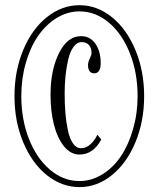

<svg xmlns="http://www.w3.org/2000/svg" viewBox="-20 -727 625 757"><path d="M293.5 10.7Q223.6 10.7 164.8 -36.4Q106 -83.5 71.5 -166Q37.1 -248.5 37.1 -348.1Q37.1 -447.3 71.5 -529.8Q106 -612.3 164.8 -659.4Q223.6 -706.5 293.5 -706.5Q362.8 -706.5 421.1 -659.4Q479.5 -612.3 513.9 -529.8Q548.3 -447.3 548.3 -348.1Q548.3 -248.5 513.9 -166Q479.5 -83.5 421.1 -36.4Q362.8 10.7 293.5 10.7ZM293.5 -13.2Q340.8 -13.2 383.5 -39.6Q426.3 -65.9 456.5 -110.8Q486.8 -155.8 504.6 -217.8Q522.5 -279.8 522.5 -348.1Q522.5 -439.5 492.4 -516.1Q462.4 -592.8 409.7 -637.5Q356.9 -682.1 293.5 -682.1Q245.6 -682.1 202.9 -655.8Q160.2 -629.4 129.6 -584.5Q99.1 -539.6 81.5 -478Q64 -416.5 64 -348.1Q64 -256.3 94 -179.7Q124 -103 176.8 -58.1Q229.5 -13.2 293.5 -13.2ZM293 -117.7Q258.8 -117.7 232.4 -150.1Q206.1 -182.6 192.6 -235.8Q179.2 -289.1 179.2 -353.5Q179.2 -450.7 212.6 -517.6Q246.1 -584.5 299.3 -584.5Q335.9 -584.5 356.4 -554.2Q377 -523.9 377 -479.5Q377 -438 352.1 -438Q327.1 -438 327.1 -470.7Q327.1 -482.4 334 -496.1Q340.8 -509.8 340.8 -518.1Q340.8 -539.1 330.1 -550Q319.3 -561 302.7 -561Q283.2 -561 269.3 -541.5Q255.4 -522 248.3 -489.7Q241.2 -457.5 238 -425Q234.9 -392.6 234.9 -357.4Q234.9 -316.9 237.8 -281.7Q240.7 -246.6 247.6 -213.9Q254.4 -181.2 267.6 -161.9Q280.8 -142.6 299.3 -142.6Q319.8 -142.6 336.9 -158.4Q354 -174.3 363.8 -195.8L379.4 -177.2Q347.7 -117.7 293 -117.7Z"/></svg>

Font: Imbue
Style: Regular
Weight: 400
Designer: Tyler Finck
Foundry: Etcetera Type Company
Version: Version 0.910